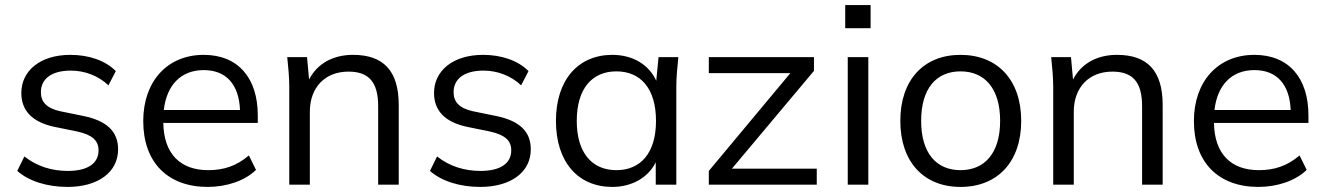

<svg xmlns="http://www.w3.org/2000/svg" viewBox="-20 -727 5217 756"><path d="M246 9C365 9 445 -48 445 -139C445 -210 400 -251 310 -270L217 -289C164 -301 141 -325 141 -364C141 -415 181 -449 259 -449C313 -449 367 -429 407 -391L436 -447C395 -489 329 -511 257 -511C138 -511 64 -448 64 -361C64 -292 106 -247 192 -228L285 -209C343 -196 368 -174 368 -135C368 -84 326 -54 247 -54C184 -54 125 -72 76 -111L48 -54C93 -14 165 9 246 9Z M798 9C872 9 944 -15 988 -58L960 -115C911 -73 860 -57 800 -57C690 -57 625 -121 623 -243H995V-273C995 -418 919 -511 782 -511C640 -511 544 -408 544 -250C544 -87 641 9 798 9ZM625 -294C636 -391 692 -451 782 -451C872 -451 921 -393 925 -294Z M1119 -386V0H1200V-287C1200 -382 1259 -445 1352 -445C1432 -445 1469 -404 1469 -309V0H1550V-314C1550 -449 1489 -511 1370 -511C1293 -511 1230 -478 1197 -414L1189 -502H1111C1115 -463 1119 -423 1119 -386Z M1871 9C1990 9 2070 -48 2070 -139C2070 -210 2025 -251 1935 -270L1842 -289C1789 -301 1766 -325 1766 -364C1766 -415 1806 -449 1884 -449C1938 -449 1992 -429 2032 -391L2061 -447C2020 -489 1954 -511 1882 -511C1763 -511 1689 -448 1689 -361C1689 -292 1731 -247 1817 -228L1910 -209C1968 -196 1993 -174 1993 -135C1993 -84 1951 -54 1872 -54C1809 -54 1750 -72 1701 -111L1673 -54C1718 -14 1790 9 1871 9Z M2391 9C2467 9 2532 -27 2562 -88V0H2643V-386C2643 -423 2647 -463 2651 -502H2573L2564 -409C2535 -473 2471 -511 2391 -511C2257 -511 2169 -413 2169 -251C2169 -89 2256 9 2391 9ZM2407 -57C2312 -57 2251 -124 2251 -251C2251 -379 2312 -446 2407 -446C2502 -446 2563 -379 2563 -251C2563 -124 2502 -57 2407 -57Z M2771 0H3196V-63H2862L3185 -448V-502H2771V-439H3092L2771 -54Z M3318 0H3399V-502H3318ZM3308 -616H3408V-707H3308Z M3762 9C3908 9 4001 -90 4001 -251C4001 -412 3908 -511 3762 -511C3617 -511 3525 -412 3525 -251C3525 -90 3617 9 3762 9ZM3762 -57C3667 -57 3607 -124 3607 -251C3607 -379 3667 -446 3762 -446C3857 -446 3918 -379 3918 -251C3918 -124 3857 -57 3762 -57Z M4127 -386V0H4208V-287C4208 -382 4267 -445 4360 -445C4440 -445 4477 -404 4477 -309V0H4558V-314C4558 -449 4497 -511 4378 -511C4301 -511 4238 -478 4205 -414L4197 -502H4119C4123 -463 4127 -423 4127 -386Z M4935 9C5009 9 5081 -15 5125 -58L5097 -115C5048 -73 4997 -57 4937 -57C4827 -57 4762 -121 4760 -243H5132V-273C5132 -418 5056 -511 4919 -511C4777 -511 4681 -408 4681 -250C4681 -87 4778 9 4935 9ZM4762 -294C4773 -391 4829 -451 4919 -451C5009 -451 5058 -393 5062 -294Z"/></svg>

Font: Poppy and Pepper
Style: Regular
Weight: 400
Designer: Thy Ha
Foundry: Thy Ha
Version: Version 0.001;Glyphs 3.2 (3227)